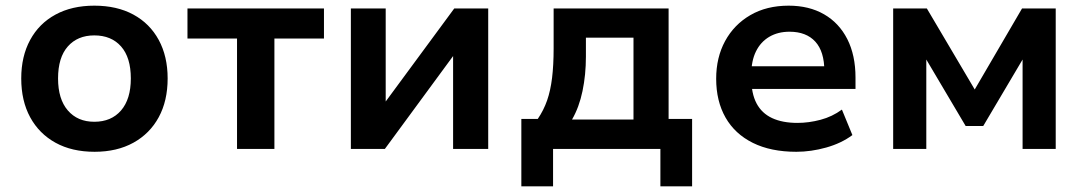

<svg xmlns="http://www.w3.org/2000/svg" viewBox="-20 -526 3828 678"><path d="M314 10Q234 10 176 -22Q118 -54 86.5 -112Q55 -170 55 -249Q55 -327 86.5 -385Q118 -443 176 -474.5Q234 -506 313 -506Q393 -506 451 -474.5Q509 -443 540.5 -385Q572 -327 572 -249Q572 -170 540.5 -112Q509 -54 451 -22Q393 10 314 10ZM313 -96Q373 -96 407.5 -136Q442 -176 442 -249Q442 -323 407.5 -362Q373 -401 313 -401Q254 -401 219.5 -362Q185 -323 185 -249Q185 -176 219.5 -136Q254 -96 313 -96Z M817 0V-390H642V-496H1124V-390H949V0Z M1219 0V-496H1342V-154H1332L1584 -496H1704V0H1580V-343H1591L1339 0Z M1821 132V-106H1879Q1900 -137 1912 -171.5Q1924 -206 1929.5 -251Q1935 -296 1935 -355V-496H2341V-106H2424V132H2312V0H1933V132ZM2000 -104H2217V-393H2049V-326Q2049 -262 2037 -204.5Q2025 -147 2000 -104Z M2792 10Q2702 10 2638.5 -21.5Q2575 -53 2542 -111Q2509 -169 2509 -248Q2509 -323 2540.5 -381Q2572 -439 2629.5 -472.5Q2687 -506 2765 -506Q2837 -506 2890 -475.5Q2943 -445 2972 -388Q3001 -331 3001 -252V-212H2613V-292H2907L2891 -275Q2891 -344 2859 -379Q2827 -414 2768 -414Q2727 -414 2696.5 -396Q2666 -378 2649.5 -344.5Q2633 -311 2633 -263V-251Q2633 -196 2651.5 -161Q2670 -126 2706.5 -109Q2743 -92 2796 -92Q2836 -92 2877.5 -103Q2919 -114 2953 -139L2990 -49Q2951 -20 2897.5 -5Q2844 10 2792 10Z M3134 0V-496H3253L3422 -210L3589 -496H3708V0H3591V-331H3600L3452 -81H3390L3242 -331H3251V0Z"/></svg>

Font: Nunito Sans 9pt
Style: Bold
Weight: 700
Version: Version 3.101;gftools[0.9.27]